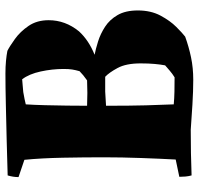

<svg xmlns="http://www.w3.org/2000/svg" viewBox="-32 -670 714 689"><g transform="rotate(-90 324.5 -325.0)"><path d="M383 12Q344 12 294 9Q244 6 204 3Q118 3 40 6Q37 -5 36 -16Q35 -27 35 -38L97 -51Q100 -106 102.5 -175.5Q105 -245 105 -309Q105 -380 103.5 -456.5Q102 -533 96 -594L34 -615Q34 -625 35.5 -634.5Q37 -644 40 -654Q99 -656 165 -657.5Q231 -659 294 -660.5Q357 -662 406 -662Q430 -662 451 -660Q472 -658 487 -655Q503 -647 529.5 -628Q556 -609 576.5 -579Q597 -549 597 -507Q597 -447 557 -398Q525 -363 473 -342Q494 -338 521 -329.5Q548 -321 573.5 -304.5Q599 -288 615.5 -259.5Q632 -231 632 -187Q632 -140 613.5 -105.5Q595 -71 573 -49Q551 -27 538 -17Q502 -4 464 4Q426 12 383 12ZM290 -369Q314 -368 336 -368Q358 -368 381 -369Q401 -383 414 -396Q418 -410 420 -422Q422 -434 422 -453Q422 -494 413 -535.5Q404 -577 385 -602Q373 -601 361.5 -600Q350 -599 339 -598Q310 -593 295 -589Q293 -559 292 -519.5Q291 -480 290.5 -440.5Q290 -401 290 -369ZM392 -55Q405 -63 416 -72.5Q427 -82 435 -89Q438 -105 440 -126.5Q442 -148 442 -177Q442 -229 425.5 -259.5Q409 -290 394 -304Q382 -304 368.5 -304Q355 -304 341 -304Q329 -303 315.5 -302.5Q302 -302 290 -301Q290 -214 291.5 -158.5Q293 -103 295 -58Q316 -56 341 -55.5Q366 -55 392 -55Z"/></g></svg>

Font: Labrada ExtraBold
Style: Regular
Weight: 800
Designer: Mercedes Jáuregui
Foundry: Omnibus-Type Team
Version: Version 1.000; ttfautohint (v1.8.4.7-5d5b)